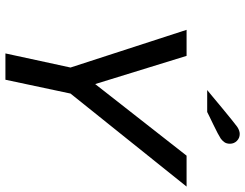

<svg xmlns="http://www.w3.org/2000/svg" viewBox="-118 -786 904 708"><g transform="rotate(90 334.0 -432.0)"><path d="M177 0 229 -240 90 -668H186L290 -331L554 -668H668L325 -240L274 0ZM312 -744Q316 -747 334.5 -762.5Q353 -778 376.5 -797.5Q400 -817 420.5 -833.5Q441 -850 448 -855Q462 -864 474 -864Q489 -864 499.5 -853.5Q510 -843 510 -828Q510 -815 504 -807Q498 -799 491 -794Q485 -790 471 -782.5Q457 -775 440 -767Q423 -759 410 -752.5Q397 -746 393 -744Z"/></g></svg>

Font: Atkinson Hyperlegible
Style: Italic
Weight: 400
Italic angle: -12°
Designer: Elliott Scott, Megan Eiswerth, Linus Boman, Theodore Petrosky
Foundry: Braille Institute
Version: Version 1.006; ttfautohint (v1.8.3)